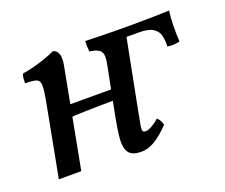

<svg xmlns="http://www.w3.org/2000/svg" viewBox="-86 -595 856 732"><g transform="rotate(-20 341.5 -229.0)"><path d="M375 9Q336 9 323 -11Q310 -31 313.5 -68Q317 -105 327 -156L365 -349Q370 -374 367.5 -387.5Q365 -401 353.5 -408Q342 -415 318 -418Q317 -428 316.5 -438.5Q316 -449 317 -461Q341 -460 370.5 -459.5Q400 -459 428.5 -458.5Q457 -458 477 -458L418 -155Q409 -109 405.5 -88.5Q402 -68 405 -63.5Q408 -59 416 -59Q427 -59 443.5 -68.5Q460 -78 472 -90Q480 -83 484 -75.5Q488 -68 490 -58Q457 -24 429.5 -7.5Q402 9 375 9ZM42 0 97 -291Q106 -338 105.5 -358Q105 -378 91.5 -383Q78 -388 46 -388Q46 -399 47 -409Q48 -419 52 -426Q68 -428 94.5 -434.5Q121 -441 147.5 -450.5Q174 -460 188 -467Q204 -462 209 -446Q214 -430 209 -402L133 0ZM161 -206 168 -254H356L350 -211Q326 -211 290.5 -210.5Q255 -210 220 -209Q185 -208 161 -206ZM604 -334Q605 -359 600.5 -378.5Q596 -398 577.5 -410Q559 -422 519 -422H440L465 -458Q517 -458 553 -458.5Q589 -459 614.5 -459.5Q640 -460 657 -461Q653 -433 652.5 -398.5Q652 -364 654 -337Q646 -334 633 -333Q620 -332 604 -334Z"/></g></svg>

Font: Vollkorn
Style: Italic
Weight: 400
Italic angle: -11°
Designer: Friedrich Althausen
Foundry: Friedrich Althausen
Version: Version 5.001